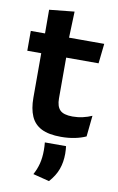

<svg xmlns="http://www.w3.org/2000/svg" viewBox="-95 -671 591 963"><g transform="rotate(10 200.5 -190.0)"><path d="M246 10.5Q183.5 10.5 146.2 -8.2Q109 -27 92.5 -65Q76 -103 76 -158.5V-444.5H203V-177.5Q203 -137.5 221.2 -118.8Q239.5 -100 285.5 -100Q312.5 -100 337.5 -105.8Q362.5 -111.5 383.5 -121L372.5 -14Q347.5 -2.5 315.2 4Q283 10.5 246 10.5ZM5 -385.5V-486.5H379L368 -385.5ZM77.5 -477 77 -607 204.5 -620 199.5 -477ZM279.5 52Q280.5 59.5 281.2 69.5Q282 79.5 282 90.5Q282 133.5 269 169.5Q256 205.5 225.5 239.5L142.5 218.5Q158 190.5 165.8 160Q173.5 129.5 173.5 91.5Q173.5 81 173 71.5Q172.5 62 171.5 52Z"/></g></svg>

Font: Anek Latin Medium SemiBold
Style: Regular
Weight: 600
Version: Version 1.003